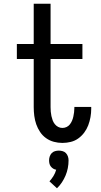

<svg xmlns="http://www.w3.org/2000/svg" viewBox="-20 -755 540 1025"><path d="M313 8Q290 8 267.5 2Q245 -4 226 -17.5Q207 -31 194 -50.5Q181 -70 173.5 -91.5Q166 -113 163 -136.5Q160 -160 160 -183V-440H70V-520H160V-735H250V-520H420V-440H250V-183Q250 -171 251 -159Q252 -147 254.5 -135.5Q257 -124 261 -113Q265 -102 272.5 -92.5Q280 -83 290.5 -77.5Q301 -72 313 -72Q325 -72 335.5 -77Q346 -82 353 -91Q360 -100 364.5 -110.5Q369 -121 371.5 -132.5Q374 -144 375.5 -155.5Q377 -167 377 -178V-184H467V-174Q467 -152 463 -129.5Q459 -107 451 -86Q443 -65 429.5 -47Q416 -29 398 -16Q380 -3 358 2.5Q336 8 313 8ZM284 250 244 213Q256 200 265.5 184.5Q275 169 280 151Q272 150 264.5 145.5Q257 141 251.5 134Q246 127 244 118.5Q242 110 242 101Q242 90 245.5 80Q249 70 256 62.5Q263 55 273.5 52Q284 49 294 49Q304 49 314.5 52Q325 55 332 62.5Q339 70 342.5 80Q346 90 346 101Q346 122 342 142.5Q338 163 330 182Q322 201 310.5 218.5Q299 236 284 250Z"/></svg>

Font: Iosevka Term Curly Medium
Style: Regular
Weight: 500
Designer: Belleve Invis
Foundry: Belleve Invis
Version: Version 32.3.0